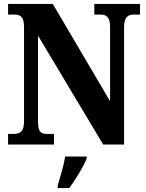

<svg xmlns="http://www.w3.org/2000/svg" viewBox="-20 -734 741 975"><path d="M21 0H254V-54H220C188 -54 173 -62 173 -118V-553L504 0H610V-596C610 -645 629 -660 658 -660H691V-714H459V-660H492C519 -660 539 -647 539 -600V-220L248 -714H21V-660H54C79 -660 102 -652 102 -600V-118C102 -62 80 -54 47 -54H21ZM273 208V221H332C363 178 404 113 420 71V61H311C304 105 285 168 273 208Z"/></svg>

Font: Noto Serif Khmer Condensed ExtraBold
Style: Regular
Weight: 800
Width: 3
Designer: Danh Hong and the Monotype Design Team
Foundry: Monotype Imaging Inc.
Version: Version 2.004